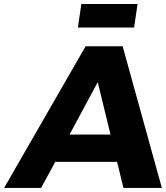

<svg xmlns="http://www.w3.org/2000/svg" viewBox="-30 -929 820 949"><path d="M-9.8 0 393.1 -700.2H576.2L770 0H580.1L548.8 -128.9H243.2L172.9 0ZM314 -264.2H516.1L453.1 -522.9ZM355 -793 372.1 -909.2H649.9L632.8 -793Z"/></svg>

Font: Trueno
Style: Bold Italic
Weight: 700
Designer: Julieta Ulanovsky
Foundry: Julieta Ulanovsky
Version: Version 3.001b | FøM Fix